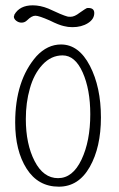

<svg xmlns="http://www.w3.org/2000/svg" viewBox="-20 -693 446 721"><path d="M113 -634Q126 -634 167 -616Q201 -599 220 -595Q235 -591 252 -591Q286 -591 310 -606Q334 -621 334 -644Q334 -663 312 -663Q306 -663 305 -662Q302 -661 279 -645Q260 -630 245 -630Q236 -630 233 -631Q214 -636 161 -661Q131 -673 103 -673Q54 -673 34 -638Q34 -636 33 -633Q32 -632 32 -631Q32 -622 41 -615Q50 -608 61 -608Q73 -608 82 -617Q99 -634 113 -634ZM359 -252Q359 -140 317 -66Q275 8 201 8Q123 8 80 -59.5Q37 -127 37 -233Q37 -391 117 -482Q158 -526 209 -526Q276 -526 317.5 -446Q359 -366 359 -252ZM92 -360Q77 -308 77 -246Q77 -152 110 -88Q143 -24 198 -24Q253 -24 286 -93.5Q319 -163 319 -264Q319 -357 290.5 -421Q262 -485 215 -485Q172 -485 139.5 -450Q107 -415 92 -360Z"/></svg>

Font: Neythal
Style: Regular
Weight: 400
Designer: Tharique Azeez
Foundry: Tharique Azeez
Version: Version 0.44